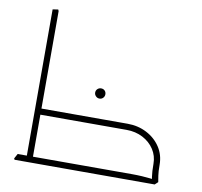

<svg xmlns="http://www.w3.org/2000/svg" viewBox="-82 -839 974 927"><g transform="rotate(10 405.0 -375.5)"><path d="M103 0V-747L130 -751L133 -743V0ZM48 0 45 -6 58 -30H160V0ZM130 -236V-266H511V-236ZM130 0V-30H511V0ZM712 -97Q712 -136 691.5 -167.5Q671 -199 635.5 -217.5Q600 -236 556 -236H439V-247L441 -266H556Q607 -266 649.5 -244Q692 -222 717 -184Q742 -146 742 -97ZM358 0 355 -6 368 -30H470V0ZM368 0V-30H619Q644 -30 668.5 -28.5Q693 -27 709 -25Q725 -23 725 -23V0ZM431 -236 428 -242 441 -266H543V-236ZM721 0Q719 -13 715.5 -36Q712 -59 712 -97H742Q742 -64 745 -45Q748 -26 750 -14L735 0ZM400 -362Q390 -362 382.5 -369.5Q375 -377 375 -387Q375 -398 382.5 -405Q390 -412 400 -412Q411 -412 418 -405Q425 -398 425 -387Q425 -377 418 -369.5Q411 -362 400 -362Z"/></g></svg>

Font: Fustat ExtraLight
Style: Regular
Weight: 250
Designer: Mohamed Gaber, Khaled Hosny, Laura Garcia Mut
Foundry: Kief Type Foundry, Alif Type Foundry, Hard Type Foundry
Version: Version 1.007